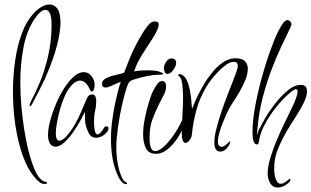

<svg xmlns="http://www.w3.org/2000/svg" viewBox="-20 -665 1395 860"><path d="M179 159Q166 159 154.5 149Q143 139 135 129Q103 92 81.5 31Q60 -30 49 -103.5Q38 -177 38 -253Q38 -324 47.5 -391Q57 -458 77 -513Q97 -568 127 -601Q166 -645 202 -645Q224 -645 237.5 -625.5Q251 -606 251 -564Q251 -524 235.5 -462.5Q220 -401 183 -316Q170 -288 155.5 -260Q141 -232 125 -201Q119 -189 115 -189Q113 -189 113 -193Q113 -201 120 -214Q211 -385 211 -554Q211 -621 183 -621Q163 -621 136 -582Q99 -527 85 -451.5Q71 -376 71 -299Q71 -241 76 -186.5Q81 -132 88 -88Q91 -69 97 -37Q103 -5 113 30.5Q123 66 135.5 95.5Q148 125 163 138Q167 141 171.5 144.5Q176 148 182 149Q191 149 191 154Q191 159 179 159Z M229 -8Q211 -8 203 -23.5Q195 -39 195 -60Q195 -87 204.5 -123Q214 -159 230 -197.5Q246 -236 266.5 -268.5Q287 -301 310 -321.5Q333 -342 355 -342Q375 -342 389.5 -324.5Q404 -307 404 -285Q404 -272 400 -263.5Q396 -255 391 -255Q387 -255 384 -261Q374 -284 362.5 -294Q351 -304 339 -304Q319 -304 299.5 -281.5Q280 -259 268 -230Q258 -208 249.5 -177.5Q241 -147 235.5 -117.5Q230 -88 230 -69Q230 -35 246 -35Q266 -35 297 -79Q320 -111 338.5 -153Q357 -195 370 -226Q375 -236 381 -239Q387 -242 392 -242Q404 -242 407.5 -232Q411 -222 411 -215Q411 -189 406 -168.5Q401 -148 401 -119Q401 -98 404.5 -80.5Q408 -63 417 -63Q428 -63 445 -91Q449 -99 457 -99Q466 -99 466 -90Q466 -77 448 -62.5Q430 -48 412 -48Q388 -48 378 -68Q361 -101 361 -127.5Q361 -154 360 -164Q355 -152 341 -126.5Q327 -101 308 -73.5Q289 -46 268 -27Q247 -8 229 -8Z M544 160Q534 160 523.5 147.5Q513 135 504 113Q489 77 483 37.5Q477 -2 477 -42Q477 -86 483 -128Q489 -170 496 -204Q501 -228 508 -255Q515 -282 521 -298Q515 -297 502 -291Q489 -285 475.5 -279Q462 -273 452 -273Q437 -273 437 -290Q437 -299 443.5 -306Q450 -313 460 -317Q480 -326 504 -330.5Q528 -335 536 -340L562 -406Q566 -416 576.5 -438.5Q587 -461 601.5 -487Q616 -513 630 -534Q641 -550 651 -559.5Q661 -569 673 -569Q691 -569 691 -555Q691 -547 684.5 -531Q678 -515 661 -489Q642 -459 622.5 -429.5Q603 -400 589 -368Q588 -364 584.5 -355.5Q581 -347 579 -345L599 -348Q607 -349 617 -349.5Q627 -350 639 -350Q656 -350 671.5 -348.5Q687 -347 697 -343Q702 -341 706.5 -338.5Q711 -336 711 -334Q711 -330 685 -330Q670 -330 642.5 -325Q615 -320 580 -309Q563 -304 557 -295Q551 -286 541 -252Q526 -198 517 -148.5Q508 -99 503 -48Q502 -38 501.5 -27Q501 -16 501 -3Q501 31 507.5 68Q514 105 527 132Q530 138 533.5 143Q537 148 542 150Q549 153 549 157Q549 160 544 160Z M730 -334Q721 -334 717.5 -343.5Q714 -353 714 -357Q714 -373 723.5 -387.5Q733 -402 745 -403H748Q760 -403 764.5 -397.5Q769 -392 769 -384Q769 -369 756 -351.5Q743 -334 730 -334ZM679 24Q645 24 633 -2Q621 -28 621 -62Q621 -96 628.5 -133.5Q636 -171 645.5 -202Q655 -233 660 -246Q671 -269 682 -285.5Q693 -302 706 -302Q715 -302 719.5 -295.5Q724 -289 724 -279Q724 -259 713 -238.5Q702 -218 693 -200Q673 -159 661.5 -127Q650 -95 650 -47Q650 -16 656.5 -2Q663 12 675 12Q691 12 712 -6.5Q733 -25 755 -56Q777 -87 794 -123Q805 -146 811 -146Q815 -146 815 -138Q815 -127 806.5 -106.5Q798 -86 786.5 -65Q775 -44 765 -32Q748 -10 726 7Q704 24 679 24Z M967 14Q953 14 946.5 3Q940 -8 940 -27Q940 -52 949 -87.5Q958 -123 971 -162Q984 -201 998 -237Q1012 -273 1023 -301Q1034 -329 1038 -341Q1040 -346 1042.5 -354.5Q1045 -363 1045 -370Q1045 -378 1041.5 -383Q1038 -388 1027 -388Q1011 -388 992.5 -374.5Q974 -361 956 -342.5Q938 -324 924.5 -306Q911 -288 906 -279Q875 -228 860 -173.5Q845 -119 839 -59Q838 -49 829 -37Q820 -25 811 -25Q803 -25 799 -35Q796 -42 795 -51Q794 -60 794 -70Q794 -79 794.5 -87.5Q795 -96 795 -103Q796 -134 798 -165Q800 -196 800 -227Q800 -238 799.5 -249.5Q799 -261 798 -272Q797 -286 794 -301.5Q791 -317 779 -327Q778 -328 778 -328.5Q778 -329 778 -329Q778 -333 785 -333Q792 -333 795 -330Q809 -323 817.5 -304Q826 -285 830.5 -261Q835 -237 837 -214.5Q839 -192 840 -177Q847 -194 853 -208.5Q859 -223 866 -237Q876 -257 892.5 -285.5Q909 -314 931 -341Q953 -368 979 -386Q1005 -404 1034 -404Q1065 -404 1077.5 -390.5Q1090 -377 1090 -357Q1090 -335 1079.5 -308.5Q1069 -282 1054 -256Q1039 -230 1025.5 -209.5Q1012 -189 1006 -178Q1003 -173 995 -155.5Q987 -138 978 -115.5Q969 -93 962.5 -70Q956 -47 956 -31Q956 -15 964 -10Q974 -4 985.5 -12Q997 -20 1005 -28Q1013 -36 1011 -30Q1010 -17 996.5 -1.5Q983 14 967 14Z M1225 175Q1202 175 1190.5 156Q1179 137 1179 112Q1179 82 1190.5 43.5Q1202 5 1219 -35.5Q1236 -76 1254.5 -114Q1273 -152 1287.5 -182Q1302 -212 1307 -228Q1313 -246 1313 -255Q1313 -265 1306 -265Q1298 -265 1282.5 -252.5Q1267 -240 1252.5 -225Q1238 -210 1232 -203Q1200 -167 1174.5 -123Q1149 -79 1143 -48Q1142 -43 1139.5 -30Q1137 -17 1130 -18Q1120 -20 1116.5 -30.5Q1113 -41 1112 -50Q1112 -55 1111.5 -60.5Q1111 -66 1111 -72Q1111 -121 1122 -183Q1133 -245 1150.5 -310Q1168 -375 1188 -431Q1208 -487 1226 -524Q1235 -542 1246 -558.5Q1257 -575 1268 -575Q1275 -575 1280.5 -568Q1286 -561 1286 -556Q1286 -552 1272.5 -524.5Q1259 -497 1238 -452.5Q1217 -408 1195.5 -351Q1174 -294 1157 -229Q1140 -164 1134 -97Q1134 -96 1133 -87Q1132 -78 1131.5 -69Q1131 -60 1131 -60V-61H1132Q1134 -73 1139.5 -84Q1145 -95 1151 -105Q1181 -165 1228 -220Q1251 -246 1276 -265.5Q1301 -285 1328 -285Q1339 -285 1347 -279Q1355 -273 1355 -256Q1355 -234 1340.5 -204.5Q1326 -175 1305.5 -143.5Q1285 -112 1268 -84Q1245 -45 1226.5 -1.5Q1208 42 1208 89Q1208 103 1210.5 119Q1213 135 1219.5 146.5Q1226 158 1238 158Q1246 158 1253.5 153.5Q1261 149 1266 145Q1275 136 1278 136Q1281 136 1281 139Q1281 145 1276 150.5Q1271 156 1266 159Q1259 165 1247.5 170Q1236 175 1225 175Z"/></svg>

Font: Inspiration
Style: Regular
Weight: 400
Designer: Robert E. Leuschke
Foundry: Robert E. Leuschke
Version: Version 2.010; ttfautohint (v1.8.3)